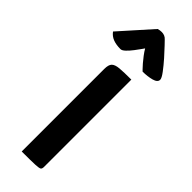

<svg xmlns="http://www.w3.org/2000/svg" viewBox="-285 -732 748 748"><g transform="rotate(45 89.5 -357.5)"><path d="M37 0V-455Q37 -478 46 -487Q55 -496 77 -498Q99 -500 141 -500V-19Q141 -9 136.5 -5.5Q132 -2 110.5 -1Q89 0 37 0ZM150 -553Q150 -553 143.5 -559.5Q137 -566 128 -576.5Q119 -587 109.5 -599.5Q100 -612 93 -624Q93 -624 86 -614Q79 -604 68 -589.5Q57 -575 46 -564.5Q35 -554 27 -554Q3 -554 -14 -560.5Q-31 -567 -42 -582L74 -712Q84 -715 94 -715Q102 -715 109.5 -712Q117 -709 123 -702Q123 -702 138 -686.5Q153 -671 172 -649.5Q191 -628 206 -608Q221 -588 221 -579Q221 -565 199 -559Q177 -553 150 -553Z"/></g></svg>

Font: Yanone Kaffeesatz SemiBold
Style: Regular
Weight: 600
Designer: Yanone (Cyrillic: Daniel Pouzeot, Huerta Tipografica, and Cyreal)
Foundry: Yanone
Version: Version 2.003